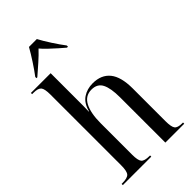

<svg xmlns="http://www.w3.org/2000/svg" viewBox="-287 -1039 1121 1121"><g transform="rotate(-45 273.5 -479.0)"><path d="M16 0V-10H23Q64 -10 77.5 -25Q91 -40 91 -89V-673Q91 -720 78.5 -735Q66 -750 28 -750H17V-760H180V-529Q180 -510 180 -492Q180 -474 179 -444H181Q195 -498 230 -521.5Q265 -545 312 -545Q382 -545 419 -499.5Q456 -454 456 -358V-88Q456 -41 467.5 -25.5Q479 -10 517 -10H523V0H367V-374Q367 -449 348 -486.5Q329 -524 281 -524Q229 -524 204.5 -477Q180 -430 180 -346V-87Q180 -40 192.5 -25Q205 -10 246 -10H251V0ZM101 -808Q124 -838 152 -881Q180 -924 199 -958H264Q282 -924 310 -881Q338 -838 361 -808V-798H353Q340 -809 316 -830Q292 -851 268.5 -873.5Q245 -896 232 -912Q206 -884 171.5 -853.5Q137 -823 108 -798H101Z"/></g></svg>

Font: Noto Serif Display Condensed
Style: Regular
Weight: 400
Width: 3
Designer: Monotype Design Team
Foundry: Monotype Imaging Inc.
Version: Version 2.009